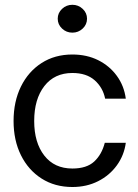

<svg xmlns="http://www.w3.org/2000/svg" viewBox="-20 -749 563 781"><path d="M274.4 11.7Q203.1 11.7 149.2 -22.7Q95.2 -57.1 65.2 -117.7Q35.2 -178.2 35.2 -256.8Q35.2 -335.9 65.2 -397Q95.2 -458 149.2 -492.7Q203.1 -527.3 274.4 -527.3Q333 -527.3 379.4 -504.2Q425.8 -481 455.3 -440.4Q484.9 -399.9 491.7 -347.7H407.7Q398.4 -393.1 365 -422.6Q331.5 -452.1 274.4 -452.1Q201.7 -452.1 160.4 -398.9Q119.1 -345.7 119.1 -256.8Q119.1 -168.9 160.2 -116.2Q201.2 -63.5 274.4 -63.5Q332.5 -63.5 363.3 -92Q394 -120.6 406.2 -168H491.7Q484.9 -117.2 455.3 -76.4Q425.8 -35.6 379.2 -12Q332.5 11.7 274.4 11.7ZM274.4 -616.2Q250 -616.2 232.4 -632.8Q214.8 -649.4 214.8 -672.9Q214.8 -696.3 232.4 -712.9Q250 -729.5 274.4 -729.5Q298.8 -729.5 316.4 -712.9Q334 -696.3 334 -672.9Q334 -649.4 316.4 -632.8Q298.8 -616.2 274.4 -616.2Z"/></svg>

Font: Inter Display
Style: Regular
Weight: 400
Designer: Rasmus Andersson
Foundry: rsms
Version: Version 4.000;git-37864ae